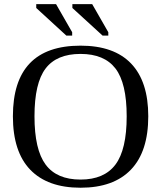

<svg xmlns="http://www.w3.org/2000/svg" viewBox="-20 -878 762 908"><path d="M143.1 -328.1Q143.1 -170.4 195.8 -99.6Q248.5 -28.8 360.8 -28.8Q472.7 -28.8 525.9 -99.6Q579.1 -170.4 579.1 -328.1Q579.1 -484.9 526.1 -554Q473.1 -623 360.8 -623Q248 -623 195.6 -554Q143.1 -484.9 143.1 -328.1ZM41 -328.1Q41 -662.1 360.8 -662.1Q519 -662.1 600.1 -577.4Q681.2 -492.7 681.2 -328.1Q681.2 -161.1 599.1 -75.7Q517.1 9.8 360.8 9.8Q205.1 9.8 123 -75.4Q41 -160.6 41 -328.1ZM465.3 -709.5 322.3 -840.3V-858.4H416L492.2 -725.6V-709.5ZM293.9 -709.5 151.4 -840.3V-858.4H245.1L321.3 -725.6V-709.5Z"/></svg>

Font: Liberation Serif
Style: Regular
Weight: 400
Designer: Steve Matteson
Foundry: Ascender Corporation
Version: Version 2.1.5